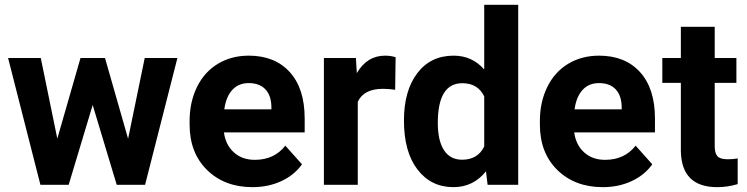

<svg xmlns="http://www.w3.org/2000/svg" viewBox="-20 -770 3113 800"><path d="M513.7 -191.9 583 -528.3H719.2L584.5 0H466.3L366.2 -332.5L266.1 0H148.4L13.7 -528.3H149.9L218.8 -192.4L315.4 -528.3H417.5Z M1032.2 9.8Q916 9.8 843 -61.5Q770 -132.8 770 -251.5V-265.1Q770 -344.7 800.8 -407.5Q831.5 -470.2 887.9 -504.2Q944.3 -538.1 1016.6 -538.1Q1125 -538.1 1187.3 -469.7Q1249.5 -401.4 1249.5 -275.9V-218.3H913.1Q919.9 -166.5 954.3 -135.3Q988.8 -104 1041.5 -104Q1123 -104 1168.9 -163.1L1238.3 -85.4Q1206.5 -40.5 1152.3 -15.4Q1098.1 9.8 1032.2 9.8ZM1016.1 -423.8Q974.1 -423.8 948 -395.5Q921.9 -367.2 914.6 -314.5H1110.8V-325.7Q1109.9 -372.6 1085.4 -398.2Q1061 -423.8 1016.1 -423.8Z M1626.5 -396Q1597.7 -399.9 1575.7 -399.9Q1495.6 -399.9 1470.7 -345.7V0H1329.6V-528.3H1462.9L1466.8 -465.3Q1509.3 -538.1 1584.5 -538.1Q1607.9 -538.1 1628.4 -531.7Z M1663.1 -268.1Q1663.1 -391.6 1718.5 -464.8Q1773.9 -538.1 1870.1 -538.1Q1947.3 -538.1 1997.6 -480.5V-750H2139.2V0H2011.7L2004.9 -56.2Q1952.1 9.8 1869.1 9.8Q1775.9 9.8 1719.5 -63.7Q1663.1 -137.2 1663.1 -268.1ZM1804.2 -257.8Q1804.2 -183.6 1830.1 -144Q1856 -104.5 1905.3 -104.5Q1970.7 -104.5 1997.6 -159.7V-368.2Q1971.2 -423.3 1906.2 -423.3Q1804.2 -423.3 1804.2 -257.8Z M2491.7 9.8Q2375.5 9.8 2302.5 -61.5Q2229.5 -132.8 2229.5 -251.5V-265.1Q2229.5 -344.7 2260.3 -407.5Q2291 -470.2 2347.4 -504.2Q2403.8 -538.1 2476.1 -538.1Q2584.5 -538.1 2646.7 -469.7Q2709 -401.4 2709 -275.9V-218.3H2372.6Q2379.4 -166.5 2413.8 -135.3Q2448.2 -104 2501 -104Q2582.5 -104 2628.4 -163.1L2697.8 -85.4Q2666 -40.5 2611.8 -15.4Q2557.6 9.8 2491.7 9.8ZM2475.6 -423.8Q2433.6 -423.8 2407.5 -395.5Q2381.3 -367.2 2374 -314.5H2570.3V-325.7Q2569.3 -372.6 2544.9 -398.2Q2520.5 -423.8 2475.6 -423.8Z M2958 -658.2V-528.3H3048.3V-424.8H2958V-161.1Q2958 -131.8 2969.2 -119.1Q2980.5 -106.4 3012.2 -106.4Q3035.6 -106.4 3053.7 -109.9V-2.9Q3012.2 9.8 2968.3 9.8Q2819.8 9.8 2816.9 -140.1V-424.8H2739.7V-528.3H2816.9V-658.2Z"/></svg>

Font: Robotiche
Style: Bold
Weight: 700
Designer: Google
Version: Version 2.001150; 2014